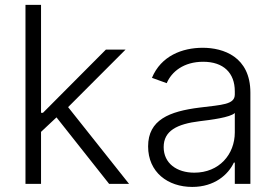

<svg xmlns="http://www.w3.org/2000/svg" viewBox="-20 -747 1122 780"><path d="M83.5 0H146.7V-211.3L209.5 -270.2L423.3 0H504.3L256.7 -311.8L490.1 -545.5H410.2L154.5 -288.7H146.7V-727.3H83.5Z M761 12.4C851.9 12.4 907.3 -38 930 -86.3H933.9V0H997.2V-370.4C997.2 -516.7 887.1 -552.9 803.6 -552.9C720.2 -552.9 634.2 -519.9 597.3 -430.8L657.3 -409.1C677.2 -456 726.6 -496.1 805.4 -496.1C888.1 -496.1 933.9 -450.6 933.9 -376.1V-363.3C933.9 -322.1 882.8 -321.4 791.2 -310C668 -294.7 581.7 -260.3 581.7 -152.3C581.7 -47.2 661.9 12.4 761 12.4ZM769.5 -45.5C698.2 -45.5 644.9 -83.5 644.9 -149.5C644.9 -215.6 698.9 -243.3 791.2 -254.6C835.9 -259.9 915.5 -269.9 933.9 -288V-209.2C933.9 -119.7 870.4 -45.5 769.5 -45.5Z"/></svg>

Font: Karasuma Gothic
Style: Light
Weight: 300
Designer: Rasmus Andersson / Ryoko Nishizuka
Foundry: rsms
Version: Version 1.00